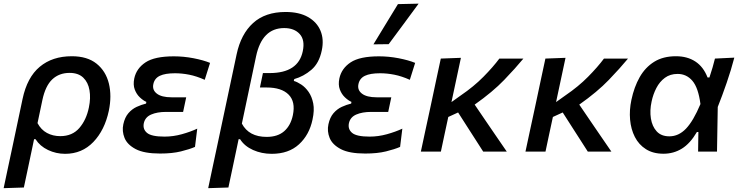

<svg xmlns="http://www.w3.org/2000/svg" viewBox="-44 -810 3954 1026"><path d="M-24.5 195.5Q-13 141 -1.8 88.2Q9.5 35.5 22.5 -25.5L76.5 -281Q101 -397 168.5 -453.2Q236 -509.5 339.5 -509.5Q422.5 -509.5 472 -469.8Q521.5 -430 537.8 -363.8Q554 -297.5 537.5 -218Q515.5 -114.5 454.8 -51.2Q394 12 304 12Q255.5 12 212.5 -8.5Q169.5 -29 146 -66H138L128.5 -20.5Q116.5 37 105.8 87.2Q95 137.5 83.5 192ZM278 -82.5Q342.5 -82.5 380 -126Q417.5 -169.5 431 -236Q441.5 -286 434.2 -328Q427 -370 400.8 -395.2Q374.5 -420.5 328 -420.5Q272 -420.5 235.2 -385.8Q198.5 -351 182.5 -275.5L156.5 -152Q175.5 -116.5 207 -99.5Q238.5 -82.5 278 -82.5Z M811.5 10.5Q726.5 10.5 681.2 -13.2Q636 -37 621.5 -73Q607 -109 615 -146Q623 -183 642.2 -205.2Q661.5 -227.5 686.5 -239Q711.5 -250.5 736.5 -256.5L738 -265.5Q721 -273 703.2 -289.8Q685.5 -306.5 676 -331.8Q666.5 -357 673.5 -391Q685 -444.5 733.8 -476.8Q782.5 -509 885 -509Q937.5 -509 990.2 -498.8Q1043 -488.5 1078.5 -474L1050 -383.5Q1006.5 -403 967.2 -410.8Q928 -418.5 891 -418.5Q838.5 -418.5 810.2 -405Q782 -391.5 775.5 -361Q768.5 -329.5 794 -309.8Q819.5 -290 873 -290H951L934.5 -212H843.5Q796 -212 763.8 -198Q731.5 -184 724.5 -151.5Q718 -119.5 741.8 -99.8Q765.5 -80 835 -80Q882 -80 927.8 -92.8Q973.5 -105.5 1010 -122.5L998 -25Q969.5 -12.5 923 -1Q876.5 10.5 811.5 10.5Z M1068.5 195.5Q1080 141 1091.2 88.2Q1102.5 35.5 1115.5 -25.5L1220.5 -520Q1243.5 -628 1308.5 -687Q1373.5 -746 1482 -746Q1554.5 -746 1602 -719Q1649.5 -692 1668.8 -645.5Q1688 -599 1675.5 -540.5Q1661.5 -472.5 1620 -437Q1578.5 -401.5 1528.5 -387.5L1526 -377.5Q1544 -372.5 1565.8 -358.2Q1587.5 -344 1605 -319Q1622.5 -294 1629.8 -257.5Q1637 -221 1626 -171Q1609 -89.5 1553.8 -38.8Q1498.5 12 1408 12Q1354 12 1308.2 -8.5Q1262.5 -29 1239 -66H1231L1221.5 -20.5Q1209.5 37 1198.8 87.2Q1188 137.5 1176.5 192ZM1381 -78.5Q1440 -78.5 1474.8 -109Q1509.5 -139.5 1521 -194.5Q1536 -266.5 1498.2 -304.5Q1460.5 -342.5 1380.5 -342.5H1345L1361 -419.5H1396.5Q1550 -419.5 1574 -536.5Q1586.5 -596.5 1557.5 -628.2Q1528.5 -660 1474.5 -660Q1356.5 -660 1324.5 -509.5L1248.5 -149.5Q1286 -78.5 1381 -78.5Z M1907.5 10.5Q1822.5 10.5 1777.2 -13.2Q1732 -37 1717.5 -73Q1703 -109 1711 -146Q1719 -183 1738.2 -205.2Q1757.5 -227.5 1782.5 -239Q1807.5 -250.5 1832.5 -256.5L1834 -265.5Q1817 -273 1799.2 -289.8Q1781.5 -306.5 1772 -331.8Q1762.5 -357 1769.5 -391Q1781 -444.5 1829.8 -476.8Q1878.5 -509 1981 -509Q2033.5 -509 2086.2 -498.8Q2139 -488.5 2174.5 -474L2146 -383.5Q2102.5 -403 2063.2 -410.8Q2024 -418.5 1987 -418.5Q1934.5 -418.5 1906.2 -405Q1878 -391.5 1871.5 -361Q1864.5 -329.5 1890 -309.8Q1915.5 -290 1969 -290H2047L2030.5 -212H1939.5Q1892 -212 1859.8 -198Q1827.5 -184 1820.5 -151.5Q1814 -119.5 1837.8 -99.8Q1861.5 -80 1931 -80Q1978 -80 2023.8 -92.8Q2069.5 -105.5 2106 -122.5L2094 -25Q2065.5 -12.5 2019 -1Q1972.5 10.5 1907.5 10.5ZM1951.5 -573Q1984.5 -627.5 2017.2 -681Q2050 -734.5 2082.5 -788L2193 -790.5Q2152.5 -735 2112.5 -681.2Q2072.5 -627.5 2033 -574Z M2205 0Q2216.5 -54 2227.5 -105.2Q2238.5 -156.5 2252 -218.5L2262.5 -267.5Q2277 -335.5 2288.2 -388.5Q2299.5 -441.5 2311.5 -497L2419 -501Q2404.5 -432.5 2391.5 -372.2Q2378.5 -312 2368.5 -264.5L2417.5 -299.5Q2488 -347.5 2539.5 -399.8Q2591 -452 2624.5 -497H2753Q2711 -446 2650.2 -382.8Q2589.5 -319.5 2492.5 -251L2551 -165Q2576.5 -127.5 2606 -84.5Q2635.5 -41.5 2664 0H2538Q2517.5 -32.5 2497.5 -63.2Q2477.5 -94 2456.5 -127L2404 -209L2351.5 -185Q2341 -136.5 2331.5 -92Q2322 -47.5 2312 0Z M2764 0Q2775.5 -54 2786.5 -105.2Q2797.5 -156.5 2811 -218.5L2821.5 -267.5Q2836 -335.5 2847.2 -388.5Q2858.5 -441.5 2870.5 -497L2978 -501Q2963.5 -432.5 2950.5 -372.2Q2937.5 -312 2927.5 -264.5L2976.5 -299.5Q3047 -347.5 3098.5 -399.8Q3150 -452 3183.5 -497H3312Q3270 -446 3209.2 -382.8Q3148.5 -319.5 3051.5 -251L3110 -165Q3135.5 -127.5 3165 -84.5Q3194.5 -41.5 3223 0H3097Q3076.5 -32.5 3056.5 -63.2Q3036.5 -94 3015.5 -127L2963 -209L2910.5 -185Q2900 -136.5 2890.5 -92Q2881 -47.5 2871 0Z M3501.5 11.5Q3446 11.5 3407.8 -12.8Q3369.5 -37 3348.5 -78.2Q3327.5 -119.5 3323 -170.8Q3318.5 -222 3330 -276Q3344.5 -345 3374.2 -397.5Q3404 -450 3451.8 -479.8Q3499.5 -509.5 3568 -509.5Q3629 -509.5 3672 -481.2Q3715 -453 3737 -396H3747Q3757 -425.5 3764 -450.2Q3771 -475 3776.5 -497L3880 -502Q3863 -436.5 3839.2 -367.5Q3815.5 -298.5 3791.5 -238.5Q3789.5 -118.5 3787.5 0H3686.5Q3687 -26.5 3687.2 -53Q3687.5 -79.5 3688 -104.5H3680Q3644 -43 3599.8 -15.8Q3555.5 11.5 3501.5 11.5ZM3533 -81.5Q3582.5 -81.5 3621.8 -122.5Q3661 -163.5 3699 -254Q3687.5 -341.5 3656 -378.2Q3624.5 -415 3577 -415Q3537 -415 3509 -394.2Q3481 -373.5 3463.5 -339.8Q3446 -306 3438 -267.5Q3427.5 -219.5 3434.2 -177Q3441 -134.5 3465.2 -108Q3489.5 -81.5 3533 -81.5Z"/></svg>

Font: Commissioner Medium
Style: Italic
Weight: 500
Italic angle: -12°
Designer: Kostas Bartsokas
Foundry: Kostas Bartsokas
Version: Version 1.000; ttfautohint (v1.8.3)